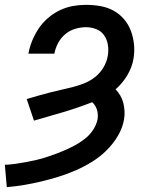

<svg xmlns="http://www.w3.org/2000/svg" viewBox="-38 -548 658 791"><path d="M-10 223 -18 131Q4 130 25.5 127Q47 124 68.5 120Q90 116 111.5 111Q133 106 154.5 99Q176 92 197 84Q218 76 239 66.5Q260 57 280 45.5Q300 34 317.5 19Q335 4 347.5 -16Q360 -36 364 -57Q367 -77 361.5 -95.5Q356 -114 342 -127Q283 -104 222.5 -86Q162 -68 102 -51L72 -140Q96 -147 120 -154Q144 -161 168 -167Q192 -173 216 -178.5Q240 -184 264 -190Q288 -196 312 -206Q336 -216 356 -232.5Q376 -249 389 -271.5Q402 -294 406 -318Q410 -341 406.5 -363Q403 -385 391 -402.5Q379 -420 358.5 -428Q338 -436 316 -436Q294 -436 271 -429Q248 -422 230 -406.5Q212 -391 201 -370Q190 -349 186 -327H79Q84 -354 94.5 -380Q105 -406 121 -430Q137 -454 159.5 -473.5Q182 -493 208 -505.5Q234 -518 261.5 -523Q289 -528 315 -528Q346 -528 375 -523Q404 -518 429 -504.5Q454 -491 472.5 -469.5Q491 -448 501 -421.5Q511 -395 514 -365.5Q517 -336 512 -306Q506 -271 486.5 -238Q467 -205 438 -180Q449 -169 457.5 -154.5Q466 -140 470 -124Q474 -108 475 -91Q476 -74 473 -56Q467 -21 447.5 12Q428 45 400.5 72Q373 99 340.5 119Q308 139 273.5 154Q239 169 203.5 180Q168 191 132.5 199.5Q97 208 61.5 214Q26 220 -10 223Z"/></svg>

Font: Iosevka SS04 Semibold Extended
Style: Italic
Weight: 600
Width: 7
Italic angle: -9°
Monospace: yes
Designer: Belleve Invis
Foundry: Belleve Invis
Version: Version 19.0.0; ttfautohint (v1.8.4)